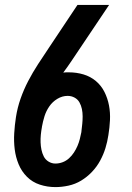

<svg xmlns="http://www.w3.org/2000/svg" viewBox="-20 -755 540 783"><path d="M206 8Q173 8 142.5 -2Q112 -12 90 -34Q68 -56 56 -85Q44 -114 40 -146Q36 -178 38 -211.5Q40 -245 45 -277Q51 -316 64 -353Q77 -390 95 -424.5Q113 -459 135 -493Q157 -527 180 -561L296 -735H425L272 -507Q264 -495 255.5 -483Q247 -471 238 -459Q244 -460 249.5 -460Q255 -460 261 -460Q292 -460 320.5 -451.5Q349 -443 371 -424.5Q393 -406 406 -380Q419 -354 424.5 -325Q430 -296 428.5 -265Q427 -234 422 -204Q418 -177 410 -151Q402 -125 388.5 -100Q375 -75 355 -54Q335 -33 311 -18.5Q287 -4 259.5 2Q232 8 206 8ZM206 -88Q221 -88 235.5 -93.5Q250 -99 261.5 -109.5Q273 -120 281.5 -133Q290 -146 296 -160Q302 -174 305.5 -188Q309 -202 312 -217Q312 -218 312 -218.5Q312 -219 312 -219Q314 -235 315.5 -250Q317 -265 317 -280.5Q317 -296 314 -310.5Q311 -325 304 -337.5Q297 -350 284 -357Q271 -364 256 -364Q234 -364 214 -352Q194 -340 181 -321Q168 -302 161.5 -281Q155 -260 151 -238Q151 -238 151 -237.5Q151 -237 151 -237Q148 -221 146.5 -205.5Q145 -190 145.5 -174.5Q146 -159 149 -144.5Q152 -130 158.5 -117Q165 -104 178 -96Q191 -88 206 -88Z"/></svg>

Font: Iosevka Gothic
Style: Bold Italic
Weight: 700
Italic angle: -9°
Monospace: yes
Designer: Belleve Invis
Foundry: Belleve Invis
Version: Version 15.5.1; ttfautohint (v1.8.4)